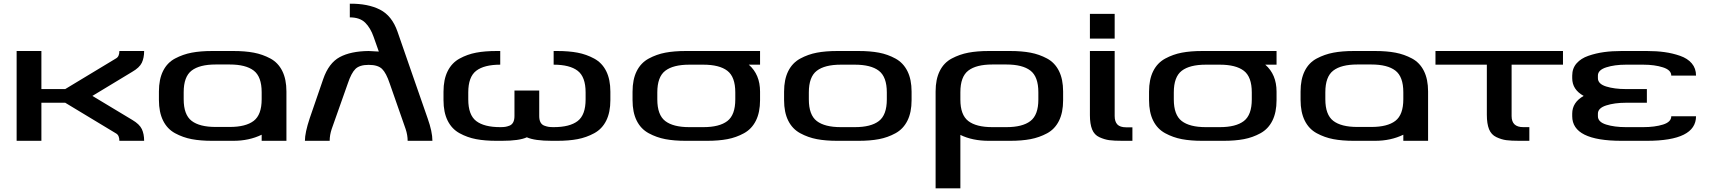

<svg xmlns="http://www.w3.org/2000/svg" viewBox="-20 -762 9258 1039"><path d="M696 -113Q735 -90 747.5 -63.5Q760 -37 760 0H626Q626 -30 608 -40L333 -206H204V0H70V-486H204V-280H333L608 -446Q626 -456 626 -486H760Q760 -449 747.5 -422.5Q735 -396 695 -373L480 -243Z M974 -263V-225Q974 -141 1017 -108Q1060 -75 1147 -75H1223Q1310 -75 1353 -108Q1396 -141 1396 -225V-263Q1396 -347 1353 -380Q1310 -413 1223 -413H1147Q1060 -413 1017 -380Q974 -347 974 -263ZM1530 -267V0H1396V-33Q1328 0 1243 0H1128Q1065 0 1017.5 -9Q970 -18 927.5 -41Q885 -64 862.5 -109.5Q840 -155 840 -221V-267Q840 -333 862.5 -378Q885 -423 927.5 -445.5Q970 -468 1017.5 -477Q1065 -486 1128 -486H1243Q1306 -486 1353.5 -477Q1401 -468 1443 -445.5Q1485 -423 1507.5 -378Q1530 -333 1530 -267Z M1862 -310 1775 -64Q1764 -31 1764 0H1630Q1630 -44 1656 -122L1729 -334Q1759 -421 1818.5 -453Q1878 -485 1975 -486Q2028 -483 2030 -483L2002 -562Q1985 -611 1956 -639.5Q1927 -668 1873 -668V-742Q1971 -743 2036 -710Q2101 -677 2131 -591Q2152 -529 2208 -369Q2264 -209 2294 -122Q2320 -49 2320 0H2186Q2186 -31 2175 -64L2089 -310Q2070 -367 2047.5 -389Q2025 -411 1975 -411Q1926 -411 1903.5 -389Q1881 -367 1862 -310Z M2831 -19Q2790 0 2696 0H2667Q2604 0 2556.5 -9Q2509 -18 2467 -41Q2425 -64 2402.5 -109Q2380 -154 2380 -220V-266Q2380 -332 2402.5 -377Q2425 -422 2467 -445Q2509 -468 2556.5 -477Q2604 -486 2667 -486H2687V-412Q2600 -412 2557 -379Q2514 -346 2514 -262V-224Q2514 -140 2557 -107Q2600 -74 2687 -74Q2703 -74 2713.5 -75.5Q2724 -77 2737 -82Q2750 -87 2757 -100Q2764 -113 2764 -134V-272H2898V-134Q2898 -113 2905 -100Q2912 -87 2925.5 -82Q2939 -77 2949.5 -75.5Q2960 -74 2976 -74Q3063 -74 3106 -107Q3149 -140 3149 -224V-262Q3149 -346 3106 -379Q3063 -412 2976 -412V-486H2995Q3058 -486 3105.5 -477Q3153 -468 3195.5 -445Q3238 -422 3260.5 -377Q3283 -332 3283 -266V-220Q3283 -154 3260.5 -109Q3238 -64 3195.5 -41Q3153 -18 3105.5 -9Q3058 0 2995 0H2967Q2873 0 2831 -19Z M3537 -224Q3537 -140 3580 -107Q3623 -74 3710 -74H3786Q3873 -74 3916 -107Q3959 -140 3959 -224V-262Q3959 -346 3916 -379Q3873 -412 3786 -412H3710Q3623 -412 3580 -379Q3537 -346 3537 -262ZM4093 -486V-412H4032Q4093 -359 4093 -266V-220Q4093 -154 4070.5 -109Q4048 -64 4006 -41Q3964 -18 3916.5 -9Q3869 0 3806 0H3691Q3628 0 3580.5 -9Q3533 -18 3490.5 -41Q3448 -64 3425.5 -109Q3403 -154 3403 -220V-266Q3403 -332 3425.5 -377Q3448 -422 3490.5 -445Q3533 -468 3580.5 -477Q3628 -486 3691 -486Z M4357 -262V-224Q4357 -140 4400 -107Q4443 -74 4530 -74H4606Q4693 -74 4736 -107Q4779 -140 4779 -224V-262Q4779 -346 4736 -379Q4693 -412 4606 -412H4530Q4443 -412 4400 -379Q4357 -346 4357 -262ZM4626 0H4511Q4448 0 4400.5 -9Q4353 -18 4310.5 -41Q4268 -64 4245.5 -109Q4223 -154 4223 -220V-266Q4223 -332 4245.5 -377Q4268 -422 4310.5 -445Q4353 -468 4400.5 -477Q4448 -486 4511 -486H4626Q4689 -486 4736.5 -477Q4784 -468 4826 -445Q4868 -422 4890.5 -377Q4913 -332 4913 -266V-220Q4913 -154 4890.5 -109Q4868 -64 4826 -41Q4784 -18 4736.5 -9Q4689 0 4626 0Z M5446 -486Q5509 -486 5556.5 -477Q5604 -468 5646 -445.5Q5688 -423 5710.5 -378Q5733 -333 5733 -267V-219Q5733 -153 5710.5 -108Q5688 -63 5646 -40.5Q5604 -18 5556.5 -9Q5509 0 5446 0H5331Q5242 0 5177 -32V257H5043V-267Q5043 -333 5065.5 -378Q5088 -423 5130.5 -445.5Q5173 -468 5220.5 -477Q5268 -486 5331 -486ZM5599 -223V-263Q5599 -347 5556 -380Q5513 -413 5426 -413H5350Q5263 -413 5220 -380Q5177 -347 5177 -263V-223Q5177 -140 5220 -107Q5263 -74 5350 -74H5426Q5513 -74 5556 -107Q5599 -140 5599 -223Z M6012 -486V-134Q6012 -104 6026.5 -88.5Q6041 -73 6075 -73H6108V0H6055Q6008 0 5982.5 -3.5Q5957 -7 5929.5 -19.5Q5902 -32 5890 -61.5Q5878 -91 5878 -139V-486ZM6012 -687V-553H5878V-687Z M6332 -224Q6332 -140 6375 -107Q6418 -74 6505 -74H6581Q6668 -74 6711 -107Q6754 -140 6754 -224V-262Q6754 -346 6711 -379Q6668 -412 6581 -412H6505Q6418 -412 6375 -379Q6332 -346 6332 -262ZM6888 -486V-412H6827Q6888 -359 6888 -266V-220Q6888 -154 6865.5 -109Q6843 -64 6801 -41Q6759 -18 6711.5 -9Q6664 0 6601 0H6486Q6423 0 6375.5 -9Q6328 -18 6285.5 -41Q6243 -64 6220.5 -109Q6198 -154 6198 -220V-266Q6198 -332 6220.5 -377Q6243 -422 6285.5 -445Q6328 -468 6375.5 -477Q6423 -486 6486 -486Z M7152 -263V-225Q7152 -141 7195 -108Q7238 -75 7325 -75H7401Q7488 -75 7531 -108Q7574 -141 7574 -225V-263Q7574 -347 7531 -380Q7488 -413 7401 -413H7325Q7238 -413 7195 -380Q7152 -347 7152 -263ZM7708 -267V0H7574V-33Q7506 0 7421 0H7306Q7243 0 7195.5 -9Q7148 -18 7105.5 -41Q7063 -64 7040.5 -109.5Q7018 -155 7018 -221V-267Q7018 -333 7040.5 -378Q7063 -423 7105.5 -445.5Q7148 -468 7195.5 -477Q7243 -486 7306 -486H7421Q7484 -486 7531.5 -477Q7579 -468 7621 -445.5Q7663 -423 7685.5 -378Q7708 -333 7708 -267Z M7748 -486H8438V-412H8160V-134Q8160 -74 8223 -74H8256V0H8203Q8157 0 8131 -3.5Q8105 -7 8077.5 -20Q8050 -33 8038 -62.5Q8026 -92 8026 -141V-412H7748Z M8550 -243Q8488 -277 8488 -339V-353Q8488 -392 8511.5 -419Q8535 -446 8575.5 -460Q8616 -474 8659.5 -480Q8703 -486 8755 -486H8892Q8944 -486 8987.5 -480Q9031 -474 9071.5 -460Q9112 -446 9135 -419Q9158 -392 9158 -353H9024Q9024 -383 8979 -397.5Q8934 -412 8872 -412H8779Q8717 -412 8672 -397.5Q8627 -383 8627 -353V-339Q8627 -308 8671.5 -294Q8716 -280 8779 -280H8892V-206H8779Q8717 -206 8672 -191.5Q8627 -177 8627 -147V-133Q8627 -102 8671.5 -88Q8716 -74 8779 -74H8872Q8935 -74 8979.5 -88Q9024 -102 9024 -133H9158Q9158 0 8892 0H8755Q8488 0 8488 -133V-147Q8488 -208 8550 -243Z"/></svg>

Font: Aneo
Style: Regular
Weight: 400
Designer: Anastasios Pappas
Foundry: Anastasios Pappas
Version: Version 1.000